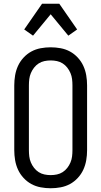

<svg xmlns="http://www.w3.org/2000/svg" viewBox="-20 -995 540 1023"><path d="M250 8Q223 8 196.5 3Q170 -2 147 -14.5Q124 -27 105.5 -47Q87 -67 76 -91Q65 -115 60.5 -141.5Q56 -168 56 -195V-540Q56 -567 60.5 -593.5Q65 -620 76 -644Q87 -668 105.5 -688Q124 -708 147 -720.5Q170 -733 196.5 -738Q223 -743 250 -743Q277 -743 303.5 -738Q330 -733 353 -720.5Q376 -708 394.5 -688Q413 -668 424 -644Q435 -620 439.5 -593.5Q444 -567 444 -540V-195Q444 -168 439.5 -141.5Q435 -115 424 -91Q413 -67 394.5 -47Q376 -27 353 -14.5Q330 -2 303.5 3Q277 8 250 8ZM250 -62Q267 -62 283.5 -65.5Q300 -69 314 -78Q328 -87 338.5 -100.5Q349 -114 355.5 -129.5Q362 -145 364 -161.5Q366 -178 366 -195V-540Q366 -557 364 -573.5Q362 -590 355.5 -605.5Q349 -621 338.5 -634.5Q328 -648 314 -657Q300 -666 283.5 -669.5Q267 -673 250 -673Q233 -673 216.5 -669.5Q200 -666 186 -657Q172 -648 161.5 -634.5Q151 -621 144.5 -605.5Q138 -590 136 -573.5Q134 -557 134 -540V-195Q134 -178 136 -161.5Q138 -145 144.5 -129.5Q151 -114 161.5 -100.5Q172 -87 186 -78Q200 -69 216.5 -65.5Q233 -62 250 -62ZM156 -805 109 -838 204 -975H296L391 -838L344 -805L250 -919Z"/></svg>

Font: Iosevka srxl
Style: Regular
Weight: 400
Monospace: yes
Designer: Belleve Invis
Foundry: Belleve Invis
Version: Version 33.0.1; ttfautohint (v1.8.3)